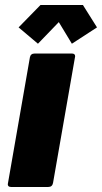

<svg xmlns="http://www.w3.org/2000/svg" viewBox="-20 -744 406 764"><path d="M172 0H24Q11 0 11 -11L99 -516Q102 -531 118 -531H266Q279 -531 279 -520L191 -16Q188 0 172 0ZM266 -570 214 -656 131 -570 54 -635 141 -724H310L366 -635Z"/></svg>

Font: YamahaIndonesia935. App XBold
Style: Italic
Weight: 800
Italic angle: -10°
Designer: Dalton Maag Ltd
Foundry: Dalton Maag Ltd
Version: Version 1.002; January 01, 2024; Regular/Italic